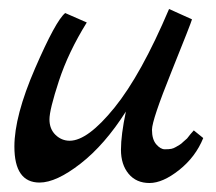

<svg xmlns="http://www.w3.org/2000/svg" viewBox="-20 -400 480 427"><path d="M411 -110 432 -93Q415 -51 378.5 -22Q342 7 312.5 7Q283 7 266 -13.5Q249 -34 249 -67Q249 -100 260 -152Q213 -78 159 -36Q105 6 68 6Q12 6 12 -74Q12 -142 58 -248Q104 -354 125 -371L173 -350Q132 -284 111 -220Q90 -156 90 -134.5Q90 -113 103.5 -100Q117 -87 135 -87Q175 -87 234.5 -160.5Q294 -234 356 -380L407 -357Q405 -349 361.5 -241Q318 -133 318 -111.5Q318 -90 327.5 -79Q337 -68 346.5 -68Q356 -68 361 -69Q366 -70 371 -73Q376 -76 379.5 -78Q383 -80 388 -85L396 -92Q398 -95 403.5 -101.5Q409 -108 411 -110Z"/></svg>

Font: Marck Script
Style: Regular
Weight: 400
Designer: Denis Masharov, Marck Fogel
Foundry: Denis Masharov
Version: Version 1.002